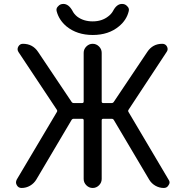

<svg xmlns="http://www.w3.org/2000/svg" viewBox="-20 -978 940 978"><path d="M406.2 -66.4V-365.2Q406.2 -373 398.4 -373H355.5Q348.6 -373 344.7 -367.2L165 -63.5Q153.3 -43.9 133.3 -32.2Q113.3 -20.5 89.8 -20.5Q73.2 -20.5 65.4 -35.2Q61.5 -42 61.5 -48.8Q61.5 -55.7 65.4 -63.5L269.5 -407.2Q273.4 -413.1 269.5 -418.9L74.2 -712.9Q65.4 -726.6 73.2 -740.7Q81.1 -754.9 96.7 -754.9Q146.5 -754.9 173.8 -713.9L344.7 -459Q348.6 -453.1 355.5 -453.1H398.4Q406.2 -453.1 406.2 -460.9V-709Q406.2 -727.5 419.9 -741.2Q433.6 -754.9 452.1 -754.9Q470.7 -754.9 484.4 -741.2Q498 -727.5 498 -709V-460.9Q498 -453.1 505.9 -453.1H548.8Q555.7 -453.1 559.6 -459L730.5 -713.9Q757.8 -754.9 806.6 -754.9Q823.2 -754.9 830.6 -740.7Q837.9 -726.6 829.1 -713.9L634.8 -418.9Q630.9 -413.1 634.8 -407.2L838.9 -62.5Q843.8 -55.7 843.8 -48.8Q843.8 -42 838.9 -35.2Q831.1 -20.5 814.5 -20.5Q792 -20.5 772 -31.7Q752 -43 740.2 -62.5L559.6 -367.2Q555.7 -373 548.8 -373H505.9Q498 -373 498 -365.2V-66.4Q498 -47.9 484.4 -34.2Q470.7 -20.5 452.1 -20.5Q433.6 -20.5 419.9 -34.2Q406.2 -47.9 406.2 -66.4ZM268.6 -920.9Q267.6 -924.8 267.6 -927.7Q267.6 -938.5 276.4 -946.3Q286.1 -958 302.7 -958Q330.1 -958 349.6 -921.9Q357.4 -906.2 373 -893.6Q405.3 -869.1 452.1 -869.1Q499 -869.1 531.2 -894.5Q546.9 -906.2 555.7 -921.9Q574.2 -958 601.6 -958Q618.2 -958 627.9 -946.3Q636.7 -938.5 636.7 -927.7Q636.7 -924.8 635.7 -920.9Q625 -876 585.9 -843.8Q533.2 -799.8 452.6 -799.8Q372.1 -799.8 318.4 -843.8Q280.3 -876 268.6 -920.9Z"/></svg>

Font: Gen Jyuu Gothic Regular
Style: Regular
Weight: 400
Designer: [Source Han Sans]
Ryoko NISHIZUKA  (kana & ideographs); Paul D. Hunt (Latin, Greek & Cyrillic); Wenlong ZHANG  (bopomofo
Version: Version 1.002.20150607